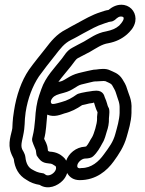

<svg xmlns="http://www.w3.org/2000/svg" viewBox="-20 -779 611 809"><path d="M316 -20C385 -20 431 -60 459 -99C480 -128 502 -160 514 -203C521 -229 533 -264 534 -303V-318C537 -359 521 -384 516 -403C511 -422 502 -435 496 -445C480 -471 457 -476 443 -483C425 -492 400 -488 385 -486C379 -486 370 -485 363 -483L349 -480C337 -477 326 -475 311 -471C272 -461 255 -441 236 -436C233 -435 229 -435 226 -434C241 -455 261 -477 279 -500C294 -519 300 -530 308 -534C325 -543 343 -552 358 -560C386 -576 409 -593 437 -597C468 -603 493 -615 515 -634C527 -645 545 -662 550 -688C556 -722 535 -752 503 -758C474 -763 452 -749 437 -737C427 -736 416 -732 404 -728C366 -716 335 -697 307 -682L281 -668C274 -664 266 -660 258 -655C218 -635 194 -604 171 -574C149 -546 124 -516 102 -485C70 -438 49 -377 39 -312L35 -284C33 -269 33 -255 32 -239C29 -216 10 -175 27 -133C31 -122 37 -113 38 -109C42 -72 58 -40 92 -21C108 -10 127 -3 147 0C183 23 224 3 244 -18C252 -26 259 -37 263 -50C273 -32 290 -20 316 -20ZM174 -92C179 -91 186 -90 188 -90C198 -90 203 -86 214 -79C217 -76 219 -65 208 -53C196 -40 179 -37 172 -43C168 -46 164 -49 160 -49C138 -52 130 -57 117 -64C101 -72 90 -88 87 -117C85 -134 74 -147 73 -151C65 -171 77 -194 82 -234C84 -248 84 -264 85 -279L88 -306C97 -365 118 -418 144 -457C164 -485 187 -514 210 -543C235 -575 250 -596 280 -611C289 -615 297 -620 305 -624L330 -638C362 -655 387 -670 419 -680C435 -686 443 -688 447 -688C453 -688 460 -692 464 -695C475 -705 482 -711 494 -709C512 -706 492 -681 482 -671C467 -658 451 -652 428 -647C386 -640 356 -616 334 -604C316 -595 300 -586 285 -578C260 -565 250 -543 240 -531C212 -495 172 -456 154 -403L145 -377C135 -349 130 -313 128 -276C126 -252 123 -226 118 -207C116 -200 114 -192 116 -184C122 -165 129 -153 131 -146L133 -131C133 -127 135 -122 138 -119C143 -112 152 -96 174 -92ZM343 -162 338 -161C300 -159 269 -132 259 -102C256 -108 252 -113 246 -118C235 -128 217 -139 190 -140C186 -141 185 -141 182 -144L181 -153C179 -172 170 -185 166 -194C175 -226 175 -260 179 -296C209 -283 238 -297 251 -301C280 -308 304 -321 326 -336C334 -338 342 -339 356 -343L370 -345C372 -345 374 -347 376 -347C379 -340 382 -323 391 -306C391 -300 388 -288 389 -279C390 -259 375 -212 368 -201C359 -188 353 -172 343 -162ZM315 -70C307 -71 304 -75 306 -84C309 -97 326 -111 339 -111C352 -111 366 -114 372 -120C390 -136 402 -158 411 -175C423 -194 425 -211 430 -225C435 -239 440 -259 439 -281C440 -294 444 -318 436 -328C433 -332 431 -349 421 -370C420 -373 416 -397 386 -397C377 -397 363 -395 359 -394L345 -392C337 -390 311 -387 302 -380C284 -367 263 -355 239 -349C215 -342 203 -339 198 -342C195 -344 190 -352 201 -366C210 -377 222 -381 249 -388C288 -398 302 -418 323 -423C336 -426 348 -429 360 -432L373 -435C378 -436 382 -436 386 -436C400 -436 416 -439 424 -437C444 -428 449 -426 453 -419C460 -406 465 -399 468 -389C478 -355 485 -348 484 -319V-303C483 -274 474 -244 466 -215C457 -181 440 -159 418 -129C396 -98 365 -71 324 -71C321 -71 318 -70 315 -70Z"/></svg>

Font: Dictator
Style: Stencil
Weight: 500
Version: Version MIL.1277